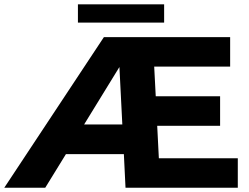

<svg xmlns="http://www.w3.org/2000/svg" viewBox="-23 -886 1174 906"><path d="M190.4 0H-2.9L467.3 -710.9H1063V-571.8H704.6L711.9 -431.6H1015.6V-292.5H718.8L726.6 -139.2H1099.1V0H569.3L561.5 -158.7H288.1ZM540.5 -569.8 374 -298.8H554.2ZM751.5 -865.7V-779.3H344.7V-865.7Z"/></svg>

Font: Bert Sans Black
Style: Regular
Weight: 900
Designer: Christian Robertson, Adam Twardoch, & Cristiano Sobral
Foundry: Google
Version: Version 12.135;January 10, 2020;FontCreator 12.0.0.2547 64-b